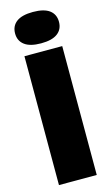

<svg xmlns="http://www.w3.org/2000/svg" viewBox="-144 -1015 614 1065"><g transform="rotate(-15 163.0 -482.5)"><path d="M54.5 0V-740H271.5V0ZM163 -785Q100 -785 68.5 -808.8Q37 -832.5 37 -875Q37 -918 68.5 -941.5Q100 -965 163 -965Q226.5 -965 257.8 -941.5Q289 -918 289 -875Q289 -832.5 257.8 -808.8Q226.5 -785 163 -785Z"/></g></svg>

Font: Encode Sans Condensed Thin Black
Style: Regular
Weight: 900
Version: Version 3.002